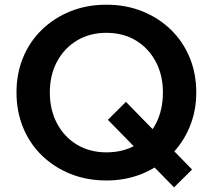

<svg xmlns="http://www.w3.org/2000/svg" viewBox="-20 -751 904 816"><path d="M719.7 45.2 438.5 -241.8 515.2 -318.1 796.4 -30.5ZM432.1 16Q349.1 16 279.4 -12Q209.8 -40 158.1 -90.2Q106.3 -140.4 78.2 -208.9Q50.1 -277.4 50.1 -358Q50.1 -438.6 78.2 -506.6Q106.3 -574.6 158.1 -624.8Q209.8 -675 279.4 -703Q349.1 -731 432.1 -731Q515.2 -731 584.8 -703Q654.4 -675 706.2 -624.8Q757.9 -574.6 786 -506.6Q814.1 -438.6 814.1 -358Q814.1 -278.6 785.4 -210.1Q756.7 -141.6 704.9 -91.1Q653.2 -40.6 583.6 -12.3Q513.9 16 432.1 16ZM432.1 -103.5Q504.5 -103.5 558.4 -135.5Q612.3 -167.6 642.3 -225.1Q672.4 -282.7 672.4 -358Q672.4 -432 641.8 -489.2Q611.3 -546.4 557.4 -579Q503.5 -611.5 432.1 -611.5Q361.8 -611.5 307.4 -579Q253 -546.4 222.4 -489.2Q191.8 -432 191.8 -358Q191.8 -284 222.4 -226.3Q253 -168.6 307.4 -136Q361.8 -103.5 432.1 -103.5Z"/></svg>

Font: Wix Madefor Display
Style: Regular
Weight: 400
Designer: Dalton Maag Ltd
Foundry: Dalton Maag Ltd
Version: Version 3.100